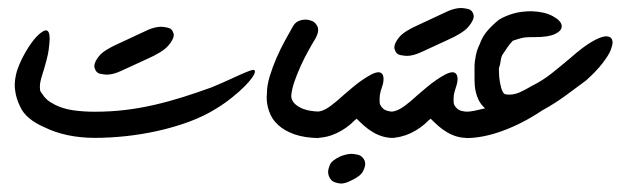

<svg xmlns="http://www.w3.org/2000/svg" viewBox="-20 -338 1544 470"><path d="M275.9 -164.1Q256.3 -155.3 241.7 -155.3Q236.8 -155.3 226.1 -157.2Q215.3 -159.2 211.9 -170.9Q210.9 -173.3 210.9 -176.3Q210.9 -186.5 222.9 -201.2Q234.9 -215.8 271.5 -231.9L342.8 -265.1Q360.4 -272.5 374.5 -272.5Q379.9 -272.5 390.6 -270.3Q401.4 -268.1 404.8 -256.3Q405.3 -254.4 405.3 -252.4Q405.3 -241.7 391.8 -226.1Q378.4 -210.4 338.4 -192.9ZM212.4 -0.5Q177.2 -0.5 146 -7.1Q114.7 -13.7 88.9 -26.4Q66.4 -36.1 51.3 -48.8Q36.1 -61.5 29.3 -77.1Q19.5 -96.7 17.1 -116.7Q16.1 -122.6 16.1 -129.4Q16.1 -144.5 21 -162.6Q27.3 -182.6 38.6 -203.4Q49.8 -224.1 61.8 -239.3Q73.7 -254.4 84.5 -260.7Q88.9 -263.7 92.3 -263.7Q96.7 -263.7 99.1 -258.8Q101.6 -253.9 101.6 -243.2Q101.6 -234.9 99.1 -215.6Q96.7 -196.3 80.6 -145.5Q77.6 -134.3 77.6 -126Q77.6 -124.5 77.9 -119.1Q78.1 -113.8 84.5 -106.9Q87.9 -100.6 95 -94.2Q102.1 -87.9 114.7 -81.5Q133.8 -71.8 158.7 -68.1Q183.6 -64.5 212.4 -64.5Q250.5 -64.5 286.6 -68.8Q322.8 -73.2 357.9 -81.3Q393.1 -89.4 427.7 -100.3Q462.4 -111.3 497.6 -124Q527.8 -136.7 548.3 -146.2Q568.8 -155.8 581.3 -160.9Q593.8 -166 599.1 -167H600.1Q604 -167 604 -162.6Q604 -157.7 597.2 -147.9Q590.3 -138.2 577.9 -125.7Q565.4 -113.3 548.1 -99.4Q530.8 -85.4 510.3 -72.8Q480 -53.7 442.9 -40Q405.8 -26.4 366.2 -17.6Q326.7 -8.8 287.1 -4.6Q247.6 -0.5 212.4 -0.5Z M760.7 0Q726.1 -0.5 701.4 -9Q676.8 -17.6 660.9 -32Q645 -46.4 638.7 -65.9Q632.8 -82 632.8 -100.1Q632.8 -104 633.3 -107.9Q633.3 -128.4 640.4 -151.6Q647.5 -174.8 657.2 -197Q667 -219.2 678 -239.3Q689 -259.3 697.3 -273.9Q703.6 -285.2 716.8 -288.6Q722.7 -290 727.5 -290Q734.9 -290 743.4 -286.9Q752 -283.7 757.3 -272.9Q758.8 -269 758.8 -264.6Q758.8 -255.9 752.4 -244.1Q744.6 -231.4 734.9 -213.9Q725.1 -196.3 716.3 -177Q707.5 -157.7 700.9 -138.7Q694.3 -119.6 692.9 -103.5Q692.9 -87.4 712.2 -76.2Q731.4 -64.9 765.1 -64.9Z M838.4 104.5Q825.2 111.3 814.5 111.3Q809.6 111.3 800 108.4Q790.5 105.5 785.6 94.2Q783.2 88.9 783.2 83Q783.2 76.2 787.6 65.4Q792 54.7 813 44.9Q828.6 38.6 841.3 38.6Q846.7 38.6 856.7 41Q866.7 43.5 872.1 54.2Q874 58.6 874 63.5Q874 70.8 868.2 82Q862.3 93.3 838.4 104.5ZM917.5 -132.8Q915 -125.5 911.6 -113.8Q909.2 -104.5 909.2 -96.2Q909.2 -93.8 909.4 -86.9Q909.7 -80.1 917.7 -72.3Q925.8 -64.5 946.3 -64.5V-0.5H940.4Q928.7 -0.5 917 -3.9Q905.3 -7.3 893.8 -13.9Q882.3 -20.5 872.3 -29.3Q862.3 -38.1 853 -47.4L847.7 -43Q829.1 -23.9 804.4 -12.2Q779.8 -0.5 753.4 -0.5V-64.5Q764.6 -64.5 775.9 -70.3Q787.1 -76.2 798.3 -85.9Q800.3 -86.9 807.1 -93Q814 -99.1 823.5 -107.4Q833 -115.7 844.5 -125.2Q856 -134.8 867.4 -142.6Q878.9 -150.4 889.2 -155.8Q899.4 -161.1 906.7 -161.1Q913.6 -161.1 917 -154.8Q918.9 -150.9 918.9 -145Q918.9 -139.6 917.5 -132.8Z M1010.3 -210Q990.7 -201.2 976.1 -201.2Q971.2 -201.2 960.4 -203.1Q949.7 -205.1 946.3 -216.8Q945.3 -219.2 945.3 -222.2Q945.3 -232.4 957.3 -247.1Q969.2 -261.7 1005.9 -277.8L1077.1 -311Q1094.7 -318.4 1108.9 -318.4Q1114.3 -318.4 1125 -316.2Q1135.7 -314 1139.2 -302.2Q1139.6 -300.3 1139.6 -298.3Q1139.6 -287.6 1126.2 -272Q1112.8 -256.3 1072.8 -238.8ZM1098.6 -132.8Q1096.2 -125.5 1092.8 -113.8Q1090.3 -104.5 1090.3 -96.2Q1090.3 -93.8 1090.6 -86.9Q1090.8 -80.1 1098.9 -72.3Q1106.9 -64.5 1127.4 -64.5V-0.5H1121.6Q1109.9 -0.5 1098.1 -3.9Q1086.4 -7.3 1075 -13.9Q1063.5 -20.5 1053.5 -29.3Q1043.5 -38.1 1034.2 -47.4L1028.8 -43Q1010.3 -23.9 985.6 -12.2Q960.9 -0.5 934.6 -0.5V-64.5Q945.8 -64.5 957 -70.3Q968.3 -76.2 979.5 -85.9Q981.4 -86.9 988.3 -93Q995.1 -99.1 1004.6 -107.4Q1014.2 -115.7 1025.6 -125.2Q1037.1 -134.8 1048.6 -142.6Q1060.1 -150.4 1070.3 -155.8Q1080.6 -161.1 1087.9 -161.1Q1094.7 -161.1 1098.1 -154.8Q1100.1 -150.9 1100.1 -145Q1100.1 -139.6 1098.6 -132.8Z M1277.8 -247.1Q1265.1 -247.1 1255.1 -244.4Q1245.1 -241.7 1235.4 -238.3Q1229 -231.9 1222.7 -222.9Q1216.3 -213.9 1210 -204.1Q1206.5 -197.8 1205.6 -189Q1204.6 -180.2 1201.2 -170.4Q1201.2 -150.9 1203.9 -136.2Q1206.5 -121.6 1210 -114.7Q1212.9 -108.4 1216.6 -107.4Q1220.2 -106.4 1227.1 -106.4Q1239.7 -106.4 1252.9 -112.3Q1266.1 -118.2 1282.2 -127.9Q1308.1 -140.6 1330.8 -158.7Q1353.5 -176.8 1376 -195.8Q1405.8 -222.2 1427.2 -234.9Q1448.7 -247.6 1461.4 -249H1463.9Q1474.6 -249 1478 -241.7Q1479.5 -238.3 1479.5 -233.9Q1479.5 -227.5 1474.9 -215.3Q1470.2 -203.1 1454.8 -183.1Q1439.5 -163.1 1414.1 -140.6Q1388.2 -121.1 1362.5 -102.5Q1336.9 -84 1307.6 -67.9Q1259.3 -35.6 1210.7 -17.8Q1162.1 0 1120.6 0V-64.5Q1130.4 -64.5 1142.6 -67.1Q1154.8 -69.8 1167.5 -72.8Q1157.7 -81.5 1152.3 -92Q1147 -102.5 1144.3 -115Q1141.6 -127.4 1141.6 -142.6V-174.3Q1141.6 -187 1144.8 -202.1Q1147.9 -217.3 1154.3 -230Q1161.1 -249 1173.3 -262.9Q1185.5 -276.9 1201.2 -289.6Q1217.3 -299.3 1236.8 -304.9Q1256.3 -310.5 1282.2 -310.5Q1314 -309.1 1333.5 -298.3Q1353 -287.6 1355 -275.9V-273.4Q1355 -262.7 1338.9 -254.9Q1323.2 -247.1 1289.1 -247.1Z"/></svg>

Font: DimaLove
Style: regular
Weight: 400
Designer: R.Balvardi
Foundry: Dima Software Group
Version: Version 1.00;May 4, 2019;FontCreator 11.5.0.2427 64-bit